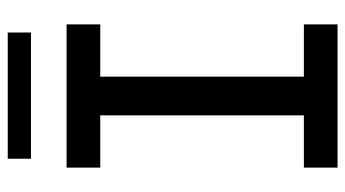

<svg xmlns="http://www.w3.org/2000/svg" viewBox="-218 -674 892 496"><g transform="rotate(-90 228.0 -426.0)"><path d="M278 -613V-87H413V0H43V-87H178V-613H43V-700H413V-613ZM66 -852H392V-792H66Z"/></g></svg>

Font: Montserrat Alternates Medium
Style: Regular
Weight: 500
Designer: Julieta Ulanovsky
Foundry: Julieta Ulanovsky
Version: Version 7.200